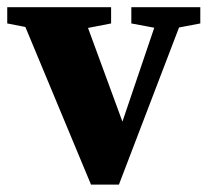

<svg xmlns="http://www.w3.org/2000/svg" viewBox="-27 -503 574 525"><path d="M438.4 -423.3H415.5L332.1 -438.9V-483.4H520.7V-438.9ZM19.8 -483.4H192.8L323.5 -127.6L256.5 -19.3L413.9 -483.4H483.8L298.2 1.7H221.8ZM185.8 -421.2H83.6L-7.2 -438.9V-483.4H276.8V-438.9Z"/></svg>

Font: Adobe Variable Font Prototype
Style: Regular
Weight: 389
Designer: Frank Grießhammer
Foundry: Adobe
Version: Version 1.004;hotconv 1.0.113;makeotfexe 2.5.65598